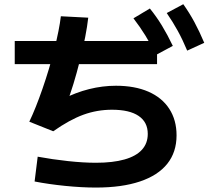

<svg xmlns="http://www.w3.org/2000/svg" viewBox="-20 -838 978 895"><path d="M48.7 -647H712.1V-539.2H48.7ZM602.1 -752.6 678.6 -798.4Q709.4 -760.4 735 -718.4Q760.6 -676.3 785.6 -624.1L707.2 -582Q682.4 -632.4 657.6 -672.5Q632.8 -712.6 602.1 -752.6ZM757.2 -777.2 834.3 -818.4Q863.2 -777.8 886.4 -734.7Q909.6 -691.7 932.1 -638.4L852.6 -602Q831.3 -653 808.5 -694.4Q785.8 -735.8 757.2 -777.2ZM141.3 8 155.7 -107.6Q224.6 -94.9 296.6 -87.1Q368.6 -79.3 427.2 -79.3Q506 -79.3 560.2 -94.6Q614.3 -109.9 641.5 -139.9Q668.8 -169.8 668.8 -213.9Q668.8 -268.7 626.2 -297.6Q583.7 -326.5 502 -326.5Q432.8 -326.5 368.8 -303.3Q304.8 -280 228.1 -226.1L116.6 -270.7Q146.2 -332.3 178 -424.1Q209.9 -515.9 233.2 -608.2Q256.5 -700.5 263.7 -762.2L391.3 -755.6Q382.5 -675.3 352.4 -555.6Q322.2 -436 292 -358.7L270.2 -375Q333 -407.1 395.6 -422.7Q458.2 -438.3 520.6 -438.3Q608.2 -438.3 671.7 -410.7Q735.2 -383 769.1 -330.7Q803 -278.4 803 -207.2Q803 -128.7 759.8 -74.6Q716.7 -20.5 632.5 7.9Q548.2 36.3 427.2 36.3Q361 36.3 283.6 28.5Q206.3 20.7 141.3 8Z"/></svg>

Font: WEMIX Pretendard Variable
Style: Regular
Weight: 400
Designer: Base glyphs from Inter by Rasmus Andersson; Hangeul glyphs from Noto Sans CJK(Source Han Sans) by Jang Soo-young and Kan
Foundry: Kil Hyung-jin
Version: Version 1.000;Glyphs 3.2 (3208)